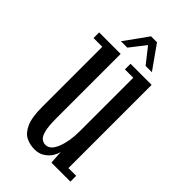

<svg xmlns="http://www.w3.org/2000/svg" viewBox="-212 -726 798 798"><g transform="rotate(45 187.0 -326.5)"><path d="M162 11Q135 11 112 -0.5Q89 -12 74.8 -43.8Q60.5 -75.5 60.5 -137V-490H9V-523H135.5V-145Q135.5 -99 141.5 -75.2Q147.5 -51.5 157.8 -43Q168 -34.5 182 -34.5Q210 -34.5 226.2 -75.8Q242.5 -117 242.5 -174.5V-490H193.5V-523H317.5V-34H363V0H251.5L247.5 -59.5Q245 -45.5 234.8 -29Q224.5 -12.5 206.2 -0.8Q188 11 162 11ZM99 -561 173 -664H208L281 -561H244L190 -629.5L136.5 -561Z"/></g></svg>

Font: Imbue 10pt
Style: Regular
Weight: 400
Designer: Tyler Finck
Foundry: Etcetera Type Company
Version: Version 1.102; ttfautohint (v1.8.3)